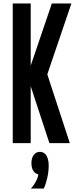

<svg xmlns="http://www.w3.org/2000/svg" viewBox="-20 -820 440 1100"><path d="M380 0 251 -394 389 -800H277L156 -444V-800H53V0H156V-326L263 0ZM231 260C247 225 259 174 259 130C259 79 241 51 210 50H208C179 50 160 76 160 115C160 134 164 150 173 162C180 171 189 177 200 179C198 191 194 204 187 217C179 233 169 247 157 260Z"/></svg>

Font: Yard Headline
Style: Regular
Weight: 400
Monospace: yes
Designer: Roman Shamin
Foundry: Evil Martians
Version: Version 1.000